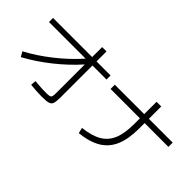

<svg xmlns="http://www.w3.org/2000/svg" viewBox="-32 -1277 1793 1793"><g transform="rotate(45 864.5 -380.5)"><path d="M549.3 -558.6H65.4V-612.3H582V-744.1H639.6V-612.3H825.2V-558.6H639.6V-135.7Q639.6 -80.1 631.1 -56.6Q622.6 -33.2 596.7 -25.4Q570.8 -17.6 508.8 -17.6Q448.2 -17.6 362.3 -26.4L366.2 -79.1Q467.8 -70.3 504.9 -71.3Q542.5 -70.8 557.6 -74.7Q572.8 -78.6 577.4 -91.1Q582 -103.5 582 -134.8V-514.6Q482.9 -403.3 360.6 -306.4Q238.3 -209.5 111.3 -140.6L83 -189.5Q206.5 -254.4 329.8 -352.1Q453.1 -449.7 549.3 -558.6Z M1301.8 -451.2V-522.9L914.1 -523.4V-579.1H1302.2L1302.7 -742.2H1364.3V-579.1H1678.7V-522.5L1364.3 -522.9V-451.2Q1364.3 -313 1326.2 -223.1Q1288.1 -133.3 1207.3 -84.2Q1126.5 -35.2 996.1 -21.5L982.4 -77.1Q1101.1 -90.3 1170.4 -131.6Q1239.7 -172.9 1271 -249.8Q1302.2 -326.7 1301.8 -451.2Z"/></g></svg>

Font: Pretendard GOV Light
Style: Regular
Weight: 300
Designer: Base glyphs from Inter by Rasmus Andersson; Hangeul glyphs from Noto Sans CJK(Source Han Sans) by Jang Soo-young and Kan
Foundry: Kil Hyung-jin
Version: Version 1.309